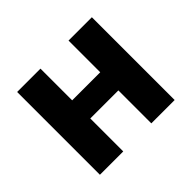

<svg xmlns="http://www.w3.org/2000/svg" viewBox="-124 -693 861 861"><g transform="rotate(-45 306.0 -262.5)"><path d="M69 0V-525H217V-324H395V-525H543V0H395V-209H217V0Z"/></g></svg>

Font: Aneliza
Style: Bold
Weight: 700
Designer: Mike Abbink, Paul van der Laan, Pieter van Rosmalen
Foundry: Bold Monday
Version: Version 3.0